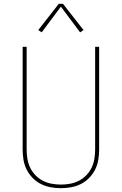

<svg xmlns="http://www.w3.org/2000/svg" viewBox="-20 -981 640 1009"><path d="M300 8Q273 8 246 3Q219 -2 195 -14Q171 -26 151.5 -46Q132 -66 120 -90Q108 -114 103.5 -141Q99 -168 99 -195V-735H120V-195Q120 -171 124 -146.5Q128 -122 138.5 -100Q149 -78 166.5 -60Q184 -42 205.5 -31Q227 -20 251.5 -15.5Q276 -11 300 -11Q324 -11 348.5 -15.5Q373 -20 394.5 -31Q416 -42 433.5 -60Q451 -78 461.5 -100Q472 -122 476 -146.5Q480 -171 480 -195V-735H501V-195Q501 -168 496.5 -141Q492 -114 480 -90Q468 -66 448.5 -46Q429 -26 405 -14Q381 -2 354 3Q327 8 300 8ZM199 -811 181 -823 289 -961H311L419 -823L401 -811L300 -946Z"/></svg>

Font: Iosevka Curly Thin Extended
Style: Regular
Weight: 100
Width: 7
Monospace: yes
Designer: Belleve Invis
Foundry: Belleve Invis
Version: Version 11.1.0; ttfautohint (v1.8.3)